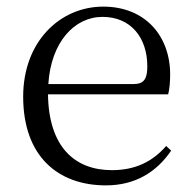

<svg xmlns="http://www.w3.org/2000/svg" viewBox="-20 -546 581 580"><path d="M300 14C388 14 453 -26 497 -91L482 -105C440 -57 388 -32 318 -32C206 -32 127 -102 125 -261H488C492 -277 494 -297 494 -321C494 -438 418 -526 292 -526C161 -526 50 -420 50 -254C50 -74 155 14 300 14ZM126 -292C134 -418 204 -495 290 -495C376 -495 425 -431 425 -346C425 -309 416 -292 383 -292Z"/></svg>

Font: Noto Serif CJK HK Light
Style: Regular
Weight: 300
Designer: Ryoko NISHIZUKA 西塚涼子 (kana & ideographs); Frank Grießhammer (Latin, Greek & Cyrillic); Wenlong ZHANG 张文龙 (bopomofo); San
Foundry: Adobe
Version: Version 2.001;hotconv 1.1.0;makeotfexe 2.6.0